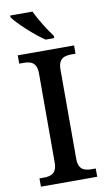

<svg xmlns="http://www.w3.org/2000/svg" viewBox="-101 -980 578 1028"><g transform="rotate(-10 188.0 -465.5)"><path d="M197 -771H243V-784C214 -822 174 -886 153 -931H32V-921C57 -886 141 -807 197 -771ZM35 0H341V-45H320C280 -45 247 -54 247 -115V-599C247 -660 280 -669 320 -669H341V-714H35V-669H56C97 -669 130 -660 130 -599V-115C130 -54 97 -45 56 -45H35Z"/></g></svg>

Font: Noto Serif Tamil Medium
Style: Italic
Weight: 500
Italic angle: -12°
Designer: Indian Type Foundry, Tom Grace, and the Monotype Design Team
Foundry: Monotype Imaging Inc.
Version: Version 2.003